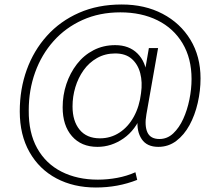

<svg xmlns="http://www.w3.org/2000/svg" viewBox="-20 -648 995 855"><path d="M407 187Q308 187 231.5 146.5Q155 106 111.5 29.5Q68 -47 68 -152Q68 -251 99 -337Q130 -423 189 -488.5Q248 -554 332 -591Q416 -628 522 -628Q625 -628 704 -586.5Q783 -545 828 -471Q873 -397 873 -299Q873 -244 860.5 -189.5Q848 -135 824 -91Q800 -47 765 -20.5Q730 6 685 6Q634 6 611 -28.5Q588 -63 593 -115L597 -150L612 -141Q584 -69 530 -31.5Q476 6 414 6Q342 6 300.5 -41.5Q259 -89 259 -170Q259 -224 275.5 -273.5Q292 -323 322.5 -362.5Q353 -402 396.5 -424.5Q440 -447 493 -447Q555 -447 592.5 -409.5Q630 -372 635 -307L619 -295L643 -434H684L632 -139Q623 -88 636.5 -58.5Q650 -29 690 -29Q725 -29 751.5 -54Q778 -79 796 -118.5Q814 -158 823.5 -205Q833 -252 833 -296Q833 -388 793 -455Q753 -522 681.5 -557.5Q610 -593 516 -593Q423 -593 347.5 -559Q272 -525 218.5 -465Q165 -405 136.5 -326Q108 -247 108 -157Q107 -57 145.5 12Q184 81 254 116.5Q324 152 416 152Q459 152 502 144Q545 136 583 119L591 153Q548 170 502 178.5Q456 187 407 187ZM425 -32Q473 -32 512 -57.5Q551 -83 576 -128.5Q601 -174 608 -233Q615 -282 604.5 -322Q594 -362 566.5 -386Q539 -410 493 -410Q448 -410 412 -389.5Q376 -369 352 -335Q328 -301 315.5 -259.5Q303 -218 303 -174Q303 -109 334.5 -70.5Q366 -32 425 -32Z"/></svg>

Font: DM Sans 11pt ExtraLight
Style: Italic
Weight: 250
Italic angle: -10°
Version: Version 4.004;gftools[0.9.30]